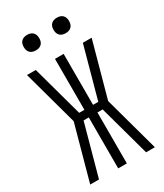

<svg xmlns="http://www.w3.org/2000/svg" viewBox="-228 -1027 956 1116"><g transform="rotate(-30 250.0 -468.5)"><path d="M92 0H33L134 -367L33 -735H92L186 -393H221V-735H279V-393H314L408 -735H467L366 -368L467 0H408L314 -342H279V0H221V-342H186ZM350 -833Q339 -833 329 -836Q319 -839 311.5 -846.5Q304 -854 301 -864Q298 -874 298 -885Q298 -896 301 -906Q304 -916 311.5 -923.5Q319 -931 329 -934Q339 -937 350 -937Q361 -937 371 -934Q381 -931 388.5 -923.5Q396 -916 399 -906Q402 -896 402 -885Q402 -874 399 -864Q396 -854 388.5 -846.5Q381 -839 371 -836Q361 -833 350 -833ZM150 -833Q139 -833 129 -836Q119 -839 111.5 -846.5Q104 -854 101 -864Q98 -874 98 -885Q98 -896 101 -906Q104 -916 111.5 -923.5Q119 -931 129 -934Q139 -937 150 -937Q161 -937 171 -934Q181 -931 188.5 -923.5Q196 -916 199 -906Q202 -896 202 -885Q202 -874 199 -864Q196 -854 188.5 -846.5Q181 -839 171 -836Q161 -833 150 -833Z"/></g></svg>

Font: Iosevka Term Curly Light
Style: Regular
Weight: 300
Designer: Belleve Invis
Foundry: Belleve Invis
Version: Version 32.3.0